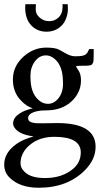

<svg xmlns="http://www.w3.org/2000/svg" viewBox="-28 -625 494 908"><path d="M91.1 -590.1 92 -605H142.1Q140.9 -596.9 141.2 -577Q141.6 -557.1 160.4 -541Q179.2 -524.9 204.8 -524.9Q230.5 -524.9 249.3 -542.7Q268.1 -560.5 268.1 -595L267.1 -605H292Q293 -597.9 293 -579.2Q293 -560.5 284.9 -538.8Q276.9 -517.1 262.9 -503.4Q234.4 -475.1 191.4 -475.1Q148.4 -475.1 119.8 -505Q91.1 -534.9 91.1 -590.1ZM174.1 -42 241.9 -43Q424.1 -43 424.1 69.1Q424.1 127.9 375.5 178Q293 262.9 155 262.9Q66.2 262.9 17.6 215.3Q-8.1 190.2 -8.1 153.1Q-8.1 98.6 46.6 58.3Q66.7 43.5 91.3 33.7Q115.2 24.2 131.1 20Q60.3 11.2 39.6 -22.9Q33.9 -31.7 33.9 -42.1Q33.9 -52.5 39.1 -62.3Q44.2 -72 52.4 -78.9Q60.5 -85.7 70.6 -91.7Q80.6 -97.7 90.3 -101.6Q110.6 -109.1 127 -113Q99.1 -119.9 70.3 -150.4Q33 -189.2 33 -249Q33 -310.8 81.1 -355.3Q129.2 -399.9 190.9 -399.9Q233.6 -399.9 252.4 -389.6Q271.2 -379.4 281.2 -373.5Q305.7 -358.9 327.1 -358.9Q348.6 -358.9 357.5 -360.5Q366.5 -362.1 371.5 -364.3Q376.5 -366.5 380.5 -370.5Q384.5 -374.5 386.1 -377.4Q387.7 -380.4 390.1 -385.5Q392.6 -390.6 394 -393.1H415V-367.9Q415 -333.5 412.2 -328.5Q409.4 -323.5 406.9 -320.4Q404.3 -317.4 399.4 -316.4Q389.4 -314 375 -314H358.9Q332 -314 332 -311.4Q332 -308.8 335.6 -303.3Q339.1 -297.9 343.5 -291.3Q355 -273.9 355 -244.3Q355 -214.6 342.9 -189.5Q330.8 -164.3 309.8 -145Q263.7 -103 190.9 -103Q151.4 -103 128.2 -93.3Q105 -83.5 105 -66.9Q105 -51.8 118.7 -47.4Q122.6 -46.1 125.4 -45.2Q128.2 -44.2 133.3 -43.6Q138.4 -43 141.6 -42.5Q147.2 -42 157.2 -42ZM69.1 147.5Q69.1 174.3 98 195.7Q127 217 185.1 217Q265.6 217 317.4 173.8Q354 142.8 354 95.9Q354 22 229 22Q158 22 112.3 61Q69.1 97.9 69.1 147.5ZM142.6 -164.6Q167.2 -134 199 -134Q227.1 -134 248 -159.7Q270 -187.3 270 -227.9Q270 -268.6 262.9 -292.7Q255.9 -316.9 244.1 -332Q219.5 -363 188.8 -363Q158.2 -363 137.1 -334.8Q116 -306.6 116 -266.7Q116 -226.8 123.3 -203Q130.6 -179.2 142.6 -164.6Z"/></svg>

Font: Linden Hill
Style: Regular
Weight: 400
Version: Version 1.202